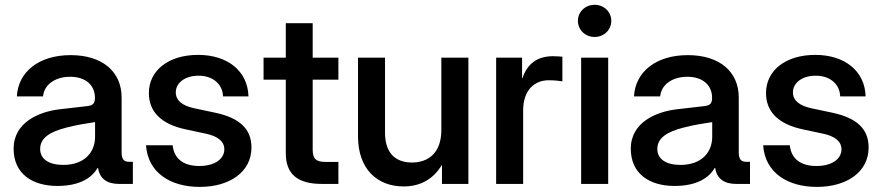

<svg xmlns="http://www.w3.org/2000/svg" viewBox="-20 -751 3599 784"><path d="M214.4 8.3C306.6 8.3 356 -25.9 378.4 -65.4H380.4C386.7 -22 416.5 0 465.3 0H522.5V-90.3H507.3C484.9 -90.3 476.6 -101.6 476.6 -129.9V-353C476.6 -458.5 397.9 -525.9 268.6 -525.9C137.7 -525.9 54.2 -457 48.8 -357.4H155.8C159.7 -403.8 203.1 -437.5 266.6 -437.5C330.1 -437.5 367.7 -402.8 367.7 -351.6C367.7 -329.6 360.4 -320.8 337.4 -317.9C308.1 -314.9 270 -310.5 223.1 -304.7C140.1 -294.9 35.6 -252 35.6 -143.6C35.6 -42 111.3 8.3 214.4 8.3ZM238.3 -77.6C180.2 -77.6 144 -101.1 144 -142.6C144 -188.5 184.6 -212.9 251 -230C293.5 -241.2 330.6 -246.6 368.2 -252.4V-192.4C368.2 -129.9 325.7 -77.6 238.3 -77.6Z M795.9 12.2C918 12.2 1006.8 -49.3 1006.8 -148.4C1006.8 -223.1 960.9 -268.6 859.9 -290.5L770 -309.6C725.1 -319.8 697.8 -340.3 697.8 -374C697.8 -411.6 733.9 -441.9 791 -441.9C850.6 -441.9 889.6 -405.8 890.6 -357.4H994.6C991.7 -461.9 908.2 -526.9 789.1 -526.9C668 -526.9 587.9 -463.4 587.9 -371.1C587.9 -293.9 639.2 -244.1 736.8 -223.1L823.2 -204.6C867.2 -194.8 896 -174.8 896 -141.6C896 -101.6 856.9 -73.2 793.5 -73.2C728.5 -73.2 690.4 -103.5 685.1 -157.7H576.2C584 -46.4 674.8 12.2 795.9 12.2Z M1147 -656.2V-515.6H1056.2V-425.8H1147V-125.5C1147 -40.5 1194.3 0 1293.9 0H1361.8V-89.8H1310.5C1270 -89.8 1256.8 -102.5 1256.8 -140.1V-425.8H1361.8V-515.6H1256.8V-656.2Z M1627.9 10.3C1696.8 10.3 1749.5 -19.5 1784.7 -78.1V0H1892.6V-515.6H1782.2V-220.7C1782.2 -127.4 1730 -87.4 1662.1 -87.4C1592.3 -87.4 1552.2 -128.9 1552.2 -209V-515.6H1441.9V-194.3C1441.9 -60.1 1521 10.3 1627.9 10.3Z M2005.9 0H2116.2V-300.3C2116.2 -383.3 2162.6 -423.3 2220.7 -423.3C2244.6 -423.3 2268.1 -420.4 2276.4 -418.9V-519.5C2267.6 -520 2253.9 -521.5 2238.3 -521.5C2171.9 -521.5 2132.3 -488.8 2113.3 -431.6H2111.8V-515.6H2005.9Z M2353 0H2463.4V-515.6H2353ZM2408.2 -600.1C2446.3 -600.1 2476.1 -628.9 2476.1 -666C2476.1 -702.6 2446.3 -731.4 2408.2 -731.4C2369.6 -731.4 2339.8 -702.6 2339.8 -666C2339.8 -628.9 2369.6 -600.1 2408.2 -600.1Z M2734.4 8.3C2826.7 8.3 2876 -25.9 2898.4 -65.4H2900.4C2906.7 -22 2936.5 0 2985.4 0H3042.5V-90.3H3027.3C3004.9 -90.3 2996.6 -101.6 2996.6 -129.9V-353C2996.6 -458.5 2918 -525.9 2788.6 -525.9C2657.7 -525.9 2574.2 -457 2568.8 -357.4H2675.8C2679.7 -403.8 2723.1 -437.5 2786.6 -437.5C2850.1 -437.5 2887.7 -402.8 2887.7 -351.6C2887.7 -329.6 2880.4 -320.8 2857.4 -317.9C2828.1 -314.9 2790 -310.5 2743.2 -304.7C2660.2 -294.9 2555.7 -252 2555.7 -143.6C2555.7 -42 2631.3 8.3 2734.4 8.3ZM2758.3 -77.6C2700.2 -77.6 2664.1 -101.1 2664.1 -142.6C2664.1 -188.5 2704.6 -212.9 2771 -230C2813.5 -241.2 2850.6 -246.6 2888.2 -252.4V-192.4C2888.2 -129.9 2845.7 -77.6 2758.3 -77.6Z M3315.9 12.2C3438 12.2 3526.9 -49.3 3526.9 -148.4C3526.9 -223.1 3481 -268.6 3379.9 -290.5L3290 -309.6C3245.1 -319.8 3217.8 -340.3 3217.8 -374C3217.8 -411.6 3253.9 -441.9 3311 -441.9C3370.6 -441.9 3409.7 -405.8 3410.6 -357.4H3514.6C3511.7 -461.9 3428.2 -526.9 3309.1 -526.9C3188 -526.9 3107.9 -463.4 3107.9 -371.1C3107.9 -293.9 3159.2 -244.1 3256.8 -223.1L3343.3 -204.6C3387.2 -194.8 3416 -174.8 3416 -141.6C3416 -101.6 3377 -73.2 3313.5 -73.2C3248.5 -73.2 3210.4 -103.5 3205.1 -157.7H3096.2C3104 -46.4 3194.8 12.2 3315.9 12.2Z"/></svg>

Font: Raveo Display Display Medium
Style: Regular
Weight: 500
Designer: Jakub Foglar, Rasmus Andersson (Inter)
Foundry: Jakubfoglar.com
Version: Version 1.100;Glyphs 3.2.3 (3260)